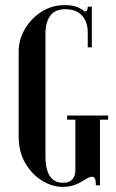

<svg xmlns="http://www.w3.org/2000/svg" viewBox="-20 -725 455 751"><path d="M53 -523.8Q53 -568.2 76.2 -609.5Q99.5 -650.8 140.4 -677.9Q181.2 -705 234.5 -705Q259.5 -705 278.8 -698.6Q298 -692.2 312 -679.2Q319.2 -681.5 321.2 -686.2Q323.2 -691 323.2 -699H339.2V-539.8H323.2V-598.5Q323.2 -638.8 300.9 -663.9Q278.5 -689 234.8 -689Q195.8 -689 176.8 -663.8Q157.8 -638.5 157.8 -591.2V-111.8Q157.8 -79.2 165.4 -56.4Q173 -33.5 188.4 -21.8Q203.8 -10 226.8 -10Q251.2 -10 263 -23.4Q274.8 -36.8 274.8 -59V-257H242.5V-273H403V-257H371V0H355Q355 -19 351.2 -26.4Q347.5 -33.8 340.5 -33.8Q330.2 -33.8 315 -23.8Q299.8 -13.8 277.8 -3.9Q255.8 6 224.2 6Q185 6 145.4 -17.8Q105.8 -41.5 79.4 -85.9Q53 -130.2 53 -191.2Z"/></svg>

Font: Emberly Black
Style: Regular
Weight: 900
Designer: Rajesh Rajput
Foundry: Rajesh Rajput
Version: Version 1.000